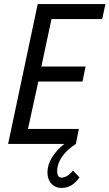

<svg xmlns="http://www.w3.org/2000/svg" viewBox="-20 -710 540 947"><path d="M234 -616 184 -382H402L387 -308H169L118 -74H369L354 0Q281 48 265 108Q262 123 262 134Q262 166 284 166Q298 166 313 156.5Q328 147 340 131L372 165Q336 217 284 217Q253 217 233.5 196Q214 175 214 140Q214 103 236.5 66.5Q259 30 297 0H20L166 -690H500L484 -616Z"/></svg>

Font: Decalotype
Style: Italic
Weight: 400
Italic angle: -12°
Designer: Alfredo Marco Pradil
Foundry: Alfredo Marco Pradil
Version: Version 1.0